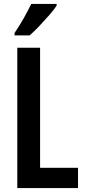

<svg xmlns="http://www.w3.org/2000/svg" viewBox="-20 -957 433 977"><path d="M68 0V-714H184V-103H377V0ZM268 -928Q255 -908 231 -880.5Q207 -853 180.5 -825Q154 -797 131 -777H54V-789Q81 -829 102 -866.5Q123 -904 139 -937H268Z"/></svg>

Font: Noto Sans Thai Looped ExtraCondensed SemiBold
Style: Regular
Weight: 600
Width: 2
Designer: Sasikarn Vongin, Ben Mitchell
Foundry: The Fontpad Ltd
Version: Version 1.001; ttfautohint (v1.8.4.7-5d5b)